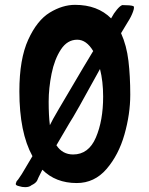

<svg xmlns="http://www.w3.org/2000/svg" viewBox="-20 -734 615 793"><path d="M59 35Q45 32 45 26Q45 24 49 14Q54 9 56.5 5Q59 1 70 -15L114 -89Q60 -187 60 -357Q60 -490 96.5 -570Q133 -650 185.5 -682Q238 -714 290 -714Q383 -714 439 -658L440 -660Q450 -679 463 -694.5Q476 -710 485 -713Q519 -713 530 -709Q537 -707 529.5 -686Q522 -665 509 -645L480 -597Q503 -546 510.5 -482.5Q518 -419 518 -343Q518 -263 494 -178.5Q470 -94 420 -36Q370 22 297 22Q210 22 155 -33L139 -1Q134 13 128.5 18.5Q123 24 117.5 27Q112 30 110 31Q101 39 84 39Q71 39 59 35ZM200 -244 223 -284Q353 -505 363 -520L365 -523Q337 -570 299 -570Q258 -570 231.5 -529.5Q205 -489 193 -429.5Q181 -370 181 -314Q181 -257 186 -217ZM406 -335Q406 -398 393 -449Q288 -257 267 -226L213 -134Q238 -96 282 -96Q346 -96 376 -166Q406 -236 406 -335Z"/></svg>

Font: Barriecito
Style: Regular
Weight: 400
Designer: Pablo Cosgaya & Sergio Jiménez
Foundry: Pablo Cosgaya & Sergio Jiménez
Version: Version 1.001